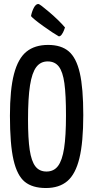

<svg xmlns="http://www.w3.org/2000/svg" viewBox="-20 -936 469 966"><path d="M30 0ZM222 -710Q288 -710 326 -677.5Q364 -645 381.5 -569Q399 -493 399 -357Q399 -220 379.5 -140Q360 -60 319 -25Q278 10 211 10Q143 10 104.5 -21.5Q66 -53 48 -131.5Q30 -210 30 -354Q30 -486 50.5 -564Q71 -642 113 -676Q155 -710 222 -710ZM214 -73Q251 -73 272 -101Q293 -129 302.5 -190Q312 -251 312 -355Q312 -459 304 -517Q296 -575 276 -601Q256 -627 220 -627Q184 -627 162.5 -598.5Q141 -570 131 -506.5Q121 -443 121 -334Q121 -238 129.5 -181.5Q138 -125 158 -99Q178 -73 214 -73ZM307 -798Q306 -795 302 -784Q298 -773 291 -763Q284 -753 276 -753Q249 -768 198 -804.5Q147 -841 136 -855Q140 -877 150 -896.5Q160 -916 173 -916Q180 -916 228 -875Q276 -834 307 -798Z"/></svg>

Font: Yanone Kaffeesatz
Style: Regular
Weight: 400
Designer: Yanone (Cyrillic: Daniel Pouzeot & Huerta Tipografica)
Foundry: Yanone
Version: Version 1.100;PS 001.100;hotconv 1.0.70;makeotf.lib2.5.58329